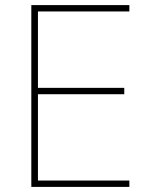

<svg xmlns="http://www.w3.org/2000/svg" viewBox="-20 -734 590 754"><path d="M488 0H103V-714H488V-689H129V-389H468V-364H129V-25H488Z"/></svg>

Font: Noto Sans Cherokee Thin
Style: Regular
Weight: 100
Designer: Monotype Design Team
Foundry: Monotype Imaging Inc.
Version: Version 2.001; ttfautohint (v1.8.4.7-5d5b)